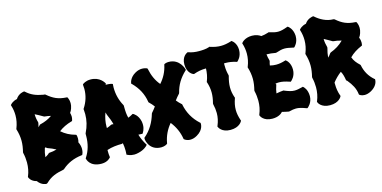

<svg xmlns="http://www.w3.org/2000/svg" viewBox="-75 -1144 3157 1586"><g transform="rotate(-15 1503.5 -351.5)"><path d="M502 -412C502 -413 507 -425 507 -443C507 -452 505 -463 502 -475C509 -484 514 -494 519 -508C525 -525 527 -539 527 -552C527 -581 516 -599 516 -600L512 -606H506C438 -610 397 -629 345 -673L341 -676H337C334 -676 330 -676 327 -677C267 -688 228 -703 186 -741L182 -744H177C178 -744 133 -741 107 -699C68 -691 51 -669 50 -668L46 -663L48 -657C57 -628 61 -600 61 -572C61 -536 54 -501 40 -465L38 -461L39 -457C49 -424 55 -391 55 -356C55 -325 50 -294 42 -262V-256C49 -227 52 -199 52 -172C52 -132 45 -94 30 -58L28 -54L30 -49C30 -47 43 -13 90 -2C121 41 160 41 162 41L171 37C218 -9 262 -23 327 -36L333 -39C379 -80 434 -104 501 -112L508 -113L511 -118C512 -119 520 -137 520 -163C520 -178 516 -202 505 -222C508 -232 510 -242 510 -255C510 -270 507 -280 507 -281L504 -287L498 -289C453 -301 416 -321 383 -350C414 -374 451 -392 494 -404L500 -406ZM288 -501C308 -499 326 -496 343 -492C312 -470 278 -456 240 -447L236 -446L233 -442L219 -428C221 -439 224 -450 227 -462V-469C220 -492 216 -516 216 -540C236 -531 257 -518 282 -504ZM225 -248C228 -250 230 -252 233 -253L241 -245L247 -242C271 -234 293 -224 315 -212C294 -206 273 -202 252 -201L247 -200L244 -197L237 -191C228 -184 219 -179 210 -174C212 -199 217 -223 225 -248Z M1055 -255C1042 -312 1005 -330 1004 -331L998 -333L993 -330C981 -323 969 -317 956 -312C948 -340 946 -371 946 -405V-418L944 -424C917 -472 903 -526 903 -583C903 -591 903 -598 904 -606L905 -613L899 -617C898 -617 880 -623 852 -623H845C845 -624 846 -625 847 -626L850 -632L847 -638C846 -639 816 -698 735 -698C693 -698 671 -679 669 -678L665 -674V-668C666 -657 667 -646 667 -636C667 -580 651 -529 620 -481L617 -477L618 -472C619 -459 620 -446 620 -433C620 -382 608 -331 583 -281L581 -275V-258C581 -191 565 -134 532 -83L529 -79L530 -75C530 -75 542 -2 646 -2C699 -2 721 -32 722 -33L725 -37L724 -42C722 -56 721 -70 721 -84V-99C763 -113 807 -117 848 -117L855 -119C856 -119 857 -120 858 -121C862 -99 864 -77 864 -54C864 -46 863 -38 863 -30L862 -22L869 -18C870 -18 892 -5 926 -5C938 -5 950 -7 962 -10C1015 -22 1038 -49 1039 -50L1045 -57L1040 -65C1023 -93 1009 -123 1000 -155C1009 -155 1018 -155 1027 -154L1034 -153L1038 -158C1039 -160 1058 -185 1058 -225C1058 -234 1057 -244 1055 -255ZM792 -380C806 -349 817 -320 824 -292C820 -292 815 -293 811 -294L803 -292C790 -285 777 -280 763 -275V-288C763 -325 770 -364 785 -403Z M1516 -577C1517 -574 1493 -671 1397 -671C1377 -671 1364 -665 1364 -665L1358 -662L1356 -656C1344 -600 1319 -553 1283 -513C1249 -553 1228 -600 1216 -658L1214 -664L1208 -667C1207 -667 1192 -674 1170 -674C1153 -674 1132 -670 1110 -657C1059 -628 1053 -585 1053 -584L1052 -577L1057 -573C1107 -523 1138 -466 1149 -397L1150 -392L1153 -389C1167 -375 1181 -361 1192 -345C1181 -330 1169 -314 1156 -300L1153 -295C1132 -222 1097 -165 1046 -121L1042 -118L1041 -113V-106C1041 -95 1057 -5 1157 -5C1187 -5 1205 -18 1206 -19L1210 -22L1211 -27C1221 -85 1246 -137 1283 -180C1320 -133 1342 -83 1351 -28L1352 -23L1356 -20C1357 -19 1374 -4 1405 -4C1421 -4 1441 -8 1463 -21C1528 -58 1522 -111 1522 -112L1521 -117L1517 -120C1463 -169 1429 -230 1415 -300L1414 -305L1410 -308C1396 -320 1384 -333 1372 -348C1384 -364 1397 -380 1412 -396L1415 -403C1430 -464 1461 -517 1512 -565L1517 -570Z M1848 -247C1837 -278 1832 -306 1832 -336C1832 -365 1837 -395 1847 -431V-437C1840 -463 1836 -489 1836 -516C1836 -524 1835 -532 1836 -541H1850C1877 -541 1904 -537 1937 -527L1944 -525L1949 -529C1951 -532 1985 -559 1985 -618C1984 -675 1950 -699 1948 -700L1943 -704L1937 -702C1905 -692 1877 -687 1850 -687C1821 -687 1792 -692 1759 -703L1755 -705L1751 -703C1723 -693 1689 -692 1662 -692C1632 -692 1603 -696 1575 -706L1570 -708L1566 -706C1564 -705 1517 -687 1517 -617C1517 -542 1566 -522 1568 -522L1573 -520L1577 -521C1610 -533 1643 -539 1676 -539H1681C1680 -504 1674 -468 1660 -433L1658 -429L1660 -425C1670 -394 1675 -365 1675 -335C1675 -307 1671 -278 1662 -245V-239C1669 -210 1672 -184 1672 -160C1672 -125 1665 -92 1650 -56L1648 -52L1650 -47C1651 -45 1670 4 1747 4C1824 4 1846 -42 1847 -44L1849 -48L1847 -53C1836 -86 1830 -115 1830 -144C1830 -175 1836 -205 1848 -239L1850 -243Z M2373 -345C2373 -403 2340 -429 2338 -430L2333 -434L2327 -432C2298 -423 2274 -419 2250 -419C2232 -419 2216 -421 2197 -426C2199 -438 2201 -449 2205 -461V-468C2199 -486 2196 -504 2194 -522C2219 -522 2244 -519 2271 -514L2278 -515C2308 -525 2328 -530 2350 -530C2369 -530 2390 -526 2421 -519L2428 -517L2433 -521C2434 -522 2466 -551 2466 -603V-612C2462 -670 2428 -694 2426 -695L2421 -698L2415 -696C2382 -684 2359 -678 2336 -678C2315 -678 2293 -683 2262 -693L2257 -694L2253 -692C2232 -685 2211 -681 2192 -679C2177 -690 2152 -702 2117 -702C2056 -702 2029 -669 2028 -667L2024 -662L2026 -656C2035 -627 2039 -598 2039 -570C2039 -535 2032 -499 2018 -464L2016 -460L2017 -455C2027 -423 2033 -389 2033 -355C2033 -324 2028 -293 2020 -261V-255C2027 -225 2030 -197 2030 -170C2030 -131 2023 -93 2008 -57L2006 -52L2008 -48C2008 -46 2028 4 2105 4C2154 4 2181 -15 2194 -30C2212 -26 2230 -21 2248 -18H2255C2279 -24 2296 -27 2313 -27C2337 -27 2360 -21 2398 -7L2404 -5L2410 -8C2411 -10 2450 -38 2451 -96C2451 -155 2421 -180 2419 -182L2414 -186L2408 -184C2381 -177 2360 -173 2342 -173C2315 -173 2292 -181 2255 -196L2251 -198L2247 -197C2246 -197 2211 -194 2190 -189C2193 -211 2198 -233 2206 -255L2208 -259L2206 -263L2203 -269C2213 -271 2223 -272 2233 -272C2260 -272 2286 -266 2322 -254L2329 -252L2334 -256C2335 -257 2373 -287 2373 -345Z M2976 -395C2976 -396 2978 -403 2978 -414C2978 -425 2976 -440 2969 -457C2976 -466 2981 -476 2986 -490C2992 -507 2994 -522 2994 -535C2994 -564 2983 -581 2983 -583L2979 -588L2973 -589C2905 -593 2864 -611 2812 -656L2804 -659C2744 -659 2691 -689 2653 -723L2649 -726H2644C2641 -725 2599 -721 2574 -682C2535 -674 2518 -652 2517 -651L2513 -646L2515 -640C2524 -611 2528 -583 2528 -554C2528 -518 2521 -483 2507 -447L2505 -443L2506 -439C2516 -406 2522 -373 2522 -338C2522 -308 2517 -276 2509 -244V-238C2516 -209 2519 -181 2519 -154C2519 -114 2512 -76 2497 -40L2495 -36L2497 -31C2497 -29 2517 20 2594 20C2671 20 2693 -26 2694 -28L2696 -33L2694 -37C2682 -70 2677 -103 2677 -137C2677 -142 2676 -147 2677 -152C2697 -178 2723 -204 2750 -224C2762 -203 2768 -180 2773 -150V-146L2776 -143C2778 -142 2780 -140 2783 -137C2817 -95 2839 -58 2845 -8L2846 -3L2849 -1C2850 0 2865 12 2892 12C2907 12 2927 8 2950 -5C3009 -39 3007 -85 3007 -88V-93L3003 -95C2959 -133 2934 -178 2923 -234L2920 -239C2892 -265 2875 -287 2864 -317C2892 -346 2927 -368 2969 -386L2975 -389ZM2755 -484C2781 -482 2802 -478 2823 -471C2792 -439 2754 -416 2711 -400L2704 -394C2699 -385 2689 -374 2679 -364C2681 -390 2686 -416 2694 -444V-451C2687 -475 2683 -499 2683 -523C2703 -513 2724 -500 2749 -486Z"/></g></svg>

Font: Hanalei Fill
Style: Regular
Weight: 400
Designer: Astigmatic (AOETI)
Foundry: Astigmatic (AOETI)
Version: Version 1.000